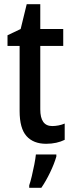

<svg xmlns="http://www.w3.org/2000/svg" viewBox="-20 -679 347 920"><path d="M230 -75Q245 -75 260.5 -78Q276 -81 290 -87V-9Q272 0 249.5 5Q227 10 201 10Q140 10 107 -27Q74 -64 74 -147V-459H16V-510L79 -540L108 -659H173V-540H283V-459H173V-155Q173 -75 230 -75ZM250 71Q240 106 220 147.5Q200 189 178 221H120V209Q126 192 132.5 164.5Q139 137 144.5 109Q150 81 152 61H250Z"/></svg>

Font: Noto Sans Hebrew Condensed Medium
Style: Regular
Weight: 500
Width: 3
Designer: Monotype Design Team
Foundry: Monotype Imaging Inc.
Version: Version 2.004; ttfautohint (v1.8.4.7-5d5b)